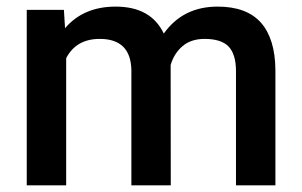

<svg xmlns="http://www.w3.org/2000/svg" viewBox="-20 -558 910 578"><path d="M172.4 -528.3H60.5V0H179.2V-382.8C199.2 -421.4 232.9 -440.9 280.3 -440.9C342.3 -440.9 374 -409.7 375.5 -347.7V0H494.1L493.7 -362.3C500.5 -385.7 512.7 -404.8 529.8 -419.4C546.9 -433.6 568.8 -440.9 595.7 -440.9C629.4 -440.9 653.8 -433.1 668.5 -417.5C683.1 -401.9 690.4 -377.4 690.4 -343.8V0H809.1V-347.2C808.6 -410.2 793.9 -457.5 765.6 -489.7C736.8 -522 693.4 -538.1 635.3 -538.1C565.4 -538.1 511.7 -511.2 473.1 -457C447.3 -511.2 398.9 -538.1 328.1 -538.1C263.7 -538.1 212.9 -516.6 175.8 -473.1Z"/></svg>

Font: Shabnam FD Medium
Style: Regular
Weight: 500
Foundry: DejaVu fonts team - Redesigned by Saber Rastikerdar - Based on Vazir font
Version: Version 5.00;October 20, 2019;FontCreator 12.0.0.2547 64-bit